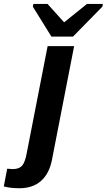

<svg xmlns="http://www.w3.org/2000/svg" viewBox="-127 -767 553 994"><path d="M-26.4 207.5Q-73.7 207.5 -107.4 198.2L-89.8 106.4Q-83 106.9 -75.7 107.4Q-68.4 107.9 -61.5 108.4Q-28.8 108.4 -13.4 91.6Q2 74.7 10.7 29.3L119.6 -528.3H256.8L141.6 62.5Q127.4 132.8 84.7 170.2Q42 207.5 -26.4 207.5ZM402.8 -732.4 251 -577.6H139.2L43 -732.4L45.9 -746.6H119.1L204.1 -652.3H206.1L323.2 -746.6H405.8Z"/></svg>

Font: Arimo
Style: Italic
Weight: 400
Italic angle: -12°
Designer: Steve Matteson
Foundry: Monotype Imaging Inc.
Version: Version 1.33